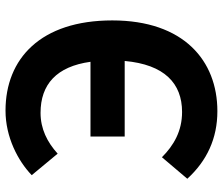

<svg xmlns="http://www.w3.org/2000/svg" viewBox="-76 -718 808 696"><g transform="rotate(-90 328.0 -370.0)"><path d="M181 -322H455C442 -178 374 -114 270 -114C201 -114 149 -144 106 -187L28 -95C93 -24 174 14 273 14C456 14 602 -108 602 -367C602 -627 463 -754 275 -754C179 -754 93 -709 41 -659L119 -565C161 -603 209 -627 267 -627C370 -627 435 -569 452 -446H181Z"/></g></svg>

Font: Noto Sans Mono CJK SC
Style: Bold
Weight: 700
Designer: Ryoko NISHIZUKA 西塚涼子 (kana, bopomofo & ideographs); Paul D. Hunt (Latin, Greek & Cyrillic); Sandoll Communications 산돌커뮤니
Foundry: Adobe
Version: Version 2.004;hotconv 1.0.118;makeotfexe 2.5.65603